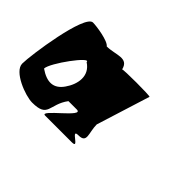

<svg xmlns="http://www.w3.org/2000/svg" viewBox="-111 -1031 1358 1358"><g transform="rotate(45 567.5 -352.5)"><path d="M37 -146C37 -66 214 0 281 0C441 0 373 -78 456 -189H539C624 -189 345 0 412 0H678C762 0 593 -68 678 -68C762 -68 714 -133 714 -214L840 -616C840 -624 566 -624 566 -616C544 -710 460 -654 374 -654C352 -686 223 -705 186 -705C105 -705 37 -228 37 -146ZM171 -230C171 -286 352 -531 352 -475C439 -419 419 -319 368 -247C318 -175 252 -174 171 -230Z"/></g></svg>

Font: Ampere
Style: Cnd
Weight: 400
Version: Version 1